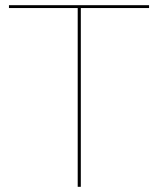

<svg xmlns="http://www.w3.org/2000/svg" viewBox="-20 -720 609 740"><path d="M554.5 -700V-689H291.5V0H279.5V-689H14.5V-700Z"/></svg>

Font: Lato Hairline
Style: Regular
Weight: 100
Designer: Lukasz Dziedzic
Foundry: tyPoland Lukasz Dziedzic
Version: Version 2.007; 2014-02-27